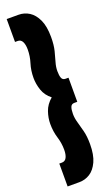

<svg xmlns="http://www.w3.org/2000/svg" viewBox="-181 -777 595 1025"><g transform="rotate(-20 116.5 -264.5)"><path d="M11 81H26Q44 81 52.5 64.5Q61 48 61 20Q61 -17 49.5 -54Q38 -91 38 -134Q38 -168 50 -203Q62 -238 94 -265Q62 -290 50 -325.5Q38 -361 38 -395Q38 -438 49.5 -474.5Q61 -511 61 -549Q61 -577 52.5 -593.5Q44 -610 26 -610H11V-740H78Q111 -740 138.5 -722.5Q166 -705 183.5 -667.5Q201 -630 201 -569Q201 -524 193 -492Q185 -460 177.5 -435Q170 -410 170 -386Q170 -361 175.5 -347Q181 -333 197 -333H214V-196H197Q181 -196 175.5 -182Q170 -168 170 -143Q170 -119 177.5 -93.5Q185 -68 193 -36Q201 -4 201 39Q201 100 183.5 138Q166 176 138.5 193.5Q111 211 78 211H11Z"/></g></svg>

Font: Georama ExtraCondensed ExtraBold
Style: Regular
Weight: 800
Width: 2
Designer: Jean-Baptiste Levee
Foundry: Production Type
Version: Version 1.000